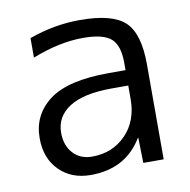

<svg xmlns="http://www.w3.org/2000/svg" viewBox="-66 -595 665 671"><g transform="rotate(-10 266.5 -260.0)"><path d="M386.7 -330.1V-357.4Q386.7 -418 358.9 -442.4Q331.1 -466.8 259.8 -466.8Q175.8 -466.8 79.1 -428.7V-498Q168.9 -530.3 259.8 -530.3Q375 -530.3 419.4 -488.3Q463.9 -446.3 463.9 -336.9V0H391.6L389.6 -88.9H387.7Q328.1 9.8 204.1 9.8Q135.7 9.8 92.8 -33.2Q49.8 -76.2 49.8 -147.5Q49.8 -230.5 115.7 -280.3Q181.6 -330.1 327.1 -330.1ZM386.7 -275.4H327.1Q228.5 -275.4 177.7 -243.2Q127 -210.9 127 -153.3Q127 -108.4 152.3 -80.6Q177.7 -52.7 219.7 -52.7Q292 -52.7 339.4 -101.1Q386.7 -149.4 386.7 -227.5Z"/></g></svg>

Font: Mgen+ 1c regular
Style: Regular
Weight: 400
Designer: [Source Han Sans]
Ryoko NISHIZUKA  (kana & ideographs); Paul D. Hunt (Latin, Greek & Cyrillic); Wenlong ZHANG  (bopomofo
Version: Version 1.059.20150602